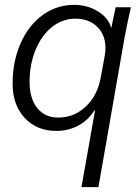

<svg xmlns="http://www.w3.org/2000/svg" viewBox="-20 -530 579 792"><path d="M372 -74H369Q344 -34 303 -12Q262 10 212 10Q132 10 82 -43.5Q32 -97 32 -185Q32 -277 65 -351.5Q98 -426 156 -468Q214 -510 286 -510Q339 -510 382.5 -484Q426 -458 438 -417H440L444 -438Q447 -455 457 -500H520Q506 -440 494 -376L386 242H316ZM396 -213 412 -300Q415 -317 415 -332Q415 -386 381 -419.5Q347 -453 291 -453Q238 -453 195 -419Q152 -385 127 -325Q102 -265 102 -192Q102 -124 133.5 -84.5Q165 -45 220 -45Q286 -45 334.5 -91Q383 -137 396 -213Z"/></svg>

Font: Sarabun Light
Style: Italic
Weight: 300
Italic angle: -10°
Designer: Suppakit Chalermlarp | Katatrad Co.,Ltd.
Foundry: Cadson Demak Co.,Ltd.
Version: Version 1.000; ttfautohint (v1.6)